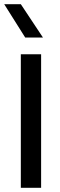

<svg xmlns="http://www.w3.org/2000/svg" viewBox="-30 -900 287 920"><path d="M167 0H69.8V-640.1H167ZM175.8 -720.2H90.8L-9.8 -879.9H69.8Z"/></svg>

Font: Laconic
Style: Regular
Weight: 400
Designer: Robby Woodard
Version: Version 1.000